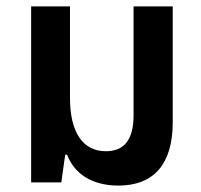

<svg xmlns="http://www.w3.org/2000/svg" viewBox="-20 -568 627 598"><path d="M349 10C459 10 518 -57 518 -187V-548H396V-209C396 -132 366 -97 310 -97C239 -97 198 -154 198 -263V-548H77V0H171L183 -86H189C211 -28 265 10 349 10Z"/></svg>

Font: Noto Sans Thai SemiCondensed Semi
Style: Regular
Weight: 600
Width: 4
Designer: Monotype Design Team
Foundry: Monotype Imaging Inc.
Version: Version 1.901